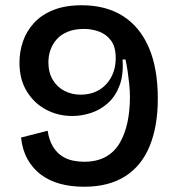

<svg xmlns="http://www.w3.org/2000/svg" viewBox="-20 -695 676 730"><path d="M300 15Q249 15 207.5 3.5Q166 -8 135 -31.5Q104 -55 84.5 -90Q65 -125 60 -172L161 -198Q167 -161 181.5 -137.5Q196 -114 215.5 -101.5Q235 -89 256.5 -84.5Q278 -80 299 -80Q348 -80 381.5 -98.5Q415 -117 435 -151Q455 -185 464.5 -229.5Q474 -274 474 -326Q474 -350 471.5 -374.5Q469 -399 465.5 -423Q462 -447 457 -469H446Q450 -412 435 -371Q420 -330 391.5 -304Q363 -278 327 -266Q291 -254 255 -254Q201 -254 155.5 -278Q110 -302 82 -347.5Q54 -393 54 -457Q54 -499 67.5 -538Q81 -577 109.5 -608Q138 -639 183 -657Q228 -675 291 -675Q383 -675 447.5 -634Q512 -593 546 -514Q580 -435 580 -320Q580 -215 549 -139.5Q518 -64 455.5 -24.5Q393 15 300 15ZM287 -335Q325 -335 355 -352Q385 -369 402.5 -401Q420 -433 420 -475Q420 -517 402 -541Q384 -565 356.5 -575Q329 -585 300 -585Q264 -585 238 -574.5Q212 -564 196 -546Q180 -528 172 -505.5Q164 -483 164 -458Q164 -419 181 -391Q198 -363 226 -349Q254 -335 287 -335Z"/></svg>

Font: Bricolage Grotesque 48pt Condensed ExtraBold Medium
Style: Regular
Weight: 500
Version: Version 1.000;gftools[0.9.30]